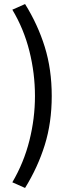

<svg xmlns="http://www.w3.org/2000/svg" viewBox="-20 -753 355 950"><path d="M104 177 41 149Q98 52 125.5 -57.5Q153 -167 153 -278Q153 -390 125.5 -500Q98 -610 41 -705L104 -733Q167 -632 201.5 -521Q236 -410 236 -278Q236 -146 201.5 -35.5Q167 75 104 177Z"/></svg>

Font: Assistant ExtraLight SemiBold
Style: Regular
Weight: 600
Version: Version 3.000